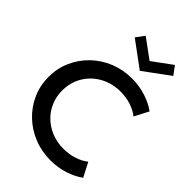

<svg xmlns="http://www.w3.org/2000/svg" viewBox="-321 -1270 1421 1421"><g transform="rotate(45 389.5 -559.5)"><path d="M488 16Q394.5 16 313.5 -16.8Q232.5 -49.5 171.2 -108Q110 -166.5 75.5 -244.2Q41 -322 41 -412Q41 -501.5 75.8 -579.5Q110.5 -657.5 171.5 -716Q232.5 -774.5 313.2 -807.2Q394 -840 487 -840Q563.5 -840 632 -818Q700.5 -796 750.5 -759.5L693 -648.5Q655.5 -678.5 604 -695Q552.5 -711.5 495.5 -711.5Q428 -711.5 371 -688.5Q314 -665.5 271.8 -624.8Q229.5 -584 206.5 -529.5Q183.5 -475 183.5 -412Q183.5 -349 206.5 -294.5Q229.5 -240 271.8 -199.2Q314 -158.5 371 -135.5Q428 -112.5 495.5 -112.5Q552.5 -112.5 604 -129Q655.5 -145.5 693 -175.5L750.5 -64.5Q702 -29 633.8 -6.5Q565.5 16 488 16ZM487 -920.5 285.5 -1069 334 -1135 487 -1023 640 -1135 689 -1069Z"/></g></svg>

Font: Spartan Thin SemiBold
Style: Regular
Weight: 600
Version: Version 1.004